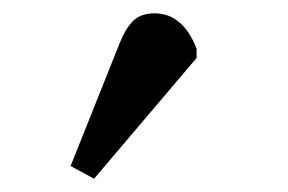

<svg xmlns="http://www.w3.org/2000/svg" viewBox="-20 -791 432 288"><path d="M160.2 -728Q169.9 -751 181.2 -761Q192.4 -771 211.9 -771Q254.4 -771 274.9 -717.8V-704.1L121.1 -522.9L85.9 -542Z"/></svg>

Font: Literata Book Medium
Style: Italic
Weight: 500
Italic angle: -3°
Designer: Latin by Veronika Burian and Jose Scaglione. Greek by Irene Vlachou. Cyrillic by Vera Evstafieva
Foundry: TypeTogether
Version: Version 1.003;PS 001.003;hotconv 1.0.88;makeotf.lib2.5.64775